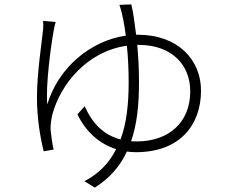

<svg xmlns="http://www.w3.org/2000/svg" viewBox="-20 -802 1040 873"><path d="M599 -644C592 -701 585 -750 577 -782L523 -780C538 -736 546 -686 552 -640C390 -616 245 -494 195 -327C187 -412 211 -591 224 -663C227 -679 230 -691 233 -702L176 -707C177 -696 177 -683 176 -668C171 -617 148 -471 148 -359C148 -267 163 -174 179 -114L224 -122C217 -147 213 -188 210 -212C209 -237 214 -264 218 -281C255 -421 379 -570 557 -594C562 -545 565 -488 565 -427C565 -327 555 -240 528 -168C452 -188 401 -239 365 -319L332 -282C371 -202 432 -148 508 -124C477 -61 429 -12 364 22L411 51C478 9 526 -46 557 -113C571 -111 585 -110 598 -110C798 -110 894 -234 894 -390C894 -530 789 -644 608 -644ZM609 -598C767 -598 845 -502 845 -387C845 -243 745 -159 602 -159C593 -159 585 -159 576 -160C603 -237 612 -324 612 -428C612 -488 609 -545 604 -598Z"/></svg>

Font: Spoqa Han Sans Neo Light
Style: Regular
Weight: 300
Designer: [Spoqa Han Sans Neo] Dong-huui Kim ___ Younghwa Kang ___ Yujin Lee ___ [Noto Sans] Ryoko NISHIZUKA ____ (kana & ideograp
Foundry: Spoqa (http://www.spoqa-han-sans.com)
Version: Version 1.100;hotconv 1.0.109;makeotfexe 2.5.65596